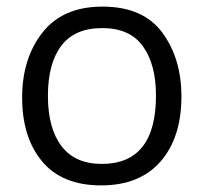

<svg xmlns="http://www.w3.org/2000/svg" viewBox="-20 -551 616 581"><path d="M529 -259Q529 -135 466 -62.5Q403 10 286 10Q168 10 107.5 -62.5Q47 -135 47 -256Q47 -374 108.5 -452.5Q170 -531 290 -531Q413 -531 471 -452.5Q529 -374 529 -259ZM452 -262Q452 -356 412.5 -411Q373 -466 289 -466Q206 -466 165.5 -412.5Q125 -359 125 -261Q125 -163 166 -109Q207 -55 288 -55Q452 -55 452 -262Z"/></svg>

Font: Zilla Slab
Style: Regular
Weight: 400
Designer: Typotheque.com
Foundry: Typotheque type foundry
Version: Version 1.1; 2017; ttfautohint (v1.6)